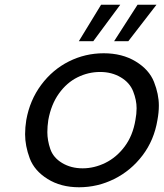

<svg xmlns="http://www.w3.org/2000/svg" viewBox="-20 -782 691 811"><path d="M374 -608H313L407 -762H488ZM522 -608H462L561 -762H641ZM314 9Q237 9 181 -26Q125 -61 105.5 -113.5Q86 -166 86 -215Q86 -244 91 -275Q106 -359 154 -423.5Q202 -488 271 -522.5Q340 -557 418 -557Q496 -557 553 -522.5Q610 -488 630.5 -436Q651 -384 651 -336Q651 -307 645 -275Q631 -190 582 -125.5Q533 -61 462.5 -26Q392 9 314 9ZM329 -71Q378 -71 425 -94Q472 -117 506.5 -163Q541 -209 552 -275Q557 -301 557 -325Q557 -359 542.5 -396Q528 -433 490 -455.5Q452 -478 403 -478Q353 -478 307.5 -455.5Q262 -433 229 -387Q196 -341 184 -275Q180 -248 180 -224Q180 -189 192.5 -152.5Q205 -116 242.5 -93.5Q280 -71 329 -71Z"/></svg>

Font: Fz Poppins
Style: Italic
Weight: 400
Italic angle: -10°
Designer: Ninad Kale (Devanagari), Jonny Pinhorn (Latin)
Foundry: Indian Type Foundry
Version: Vit hóa bi Vntype.Com & FontZin.Com